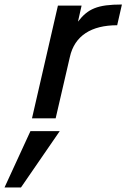

<svg xmlns="http://www.w3.org/2000/svg" viewBox="-55 -525 561 852"><path d="M87 0H192L255 -272C276 -367 351 -413 465 -413L486 -505C377 -505 335 -486 291 -429L307 -500H202ZM210 57H80L-35 307H38Z"/></svg>

Font: Perun Medium Italic
Style: Regular
Weight: 500
Italic angle: -12°
Foundry: Copyright (c) Stefan Peev, Context Ltd, 2016
Version: Version 1.026